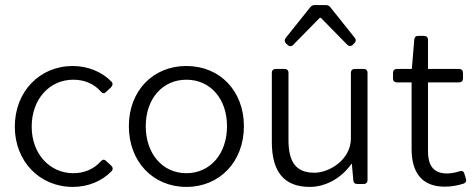

<svg xmlns="http://www.w3.org/2000/svg" viewBox="-20 -734 1895 766"><path d="M270.5 11.7C332 11.7 387.7 -11.7 425.8 -51.8C431.6 -58.6 430.7 -66.4 423.8 -73.2L403.3 -91.8C395.5 -99.6 388.7 -97.7 381.8 -89.8C354.5 -59.6 316.4 -43 272.5 -43C177.7 -43 106.4 -121.1 106.4 -228.5C106.4 -337.9 176.8 -416 272.5 -416C317.4 -416 355.5 -399.4 381.8 -369.1C388.7 -361.3 395.5 -359.4 403.3 -367.2L422.9 -385.7C429.7 -392.6 431.6 -400.4 424.8 -408.2C386.7 -447.3 331.1 -470.7 270.5 -470.7C137.7 -470.7 39.1 -368.2 39.1 -228.5C39.1 -90.8 137.7 11.7 270.5 11.7Z M723.6 11.7C857.4 11.7 953.1 -89.8 953.1 -230.5C953.1 -371.1 857.4 -470.7 723.6 -470.7C589.8 -470.7 494.1 -371.1 494.1 -230.5C494.1 -89.8 589.8 11.7 723.6 11.7ZM723.6 -43C628.9 -43 561.5 -120.1 561.5 -230.5C561.5 -340.8 628.9 -416 723.6 -416C818.4 -416 885.7 -340.8 885.7 -230.5C885.7 -120.1 818.4 -43 723.6 -43Z M1255.9 -663.1H1259.8L1365.2 -555.7C1372.1 -548.8 1380.9 -548.8 1387.7 -555.7L1393.6 -561.5C1400.4 -568.4 1401.4 -575.2 1395.5 -583L1297.9 -705.1C1293 -711.9 1286.1 -713.9 1278.3 -713.9H1237.3C1229.5 -713.9 1222.7 -711.9 1217.8 -705.1L1120.1 -583C1114.3 -575.2 1114.3 -567.4 1121.1 -560.5L1127.9 -554.7C1134.8 -547.9 1143.6 -547.9 1150.4 -555.7ZM1379.9 -443.4V-181.6C1379.9 -97.7 1294.9 -44.9 1234.4 -44.9C1162.1 -44.9 1130.9 -85.9 1130.9 -175.8V-443.4C1130.9 -453.1 1125 -459 1115.2 -459H1080.1C1070.3 -459 1064.5 -453.1 1064.5 -443.4V-168C1064.5 -49.8 1112.3 11.7 1215.8 11.7C1278.3 11.7 1341.8 -22.5 1381.8 -80.1H1383.8L1389.6 -14.6C1390.6 -4.9 1395.5 0 1405.3 0H1430.7C1440.4 0 1446.3 -5.9 1446.3 -15.6V-443.4C1446.3 -453.1 1440.4 -459 1430.7 -459H1395.5C1385.7 -459 1379.9 -453.1 1379.9 -443.4Z M1813.5 -50.8C1798.8 -45.9 1781.2 -42 1762.7 -42C1693.4 -42 1687.5 -97.7 1687.5 -131.8V-405.3H1811.5C1821.3 -405.3 1827.1 -411.1 1827.1 -420.9V-443.4C1827.1 -453.1 1821.3 -459 1811.5 -459H1687.5V-575.2C1687.5 -585 1681.6 -590.8 1671.9 -590.8H1648.4C1638.7 -590.8 1633.8 -585.9 1632.8 -576.2L1623 -459H1563.5C1553.7 -459 1547.9 -453.1 1547.9 -443.4V-420.9C1547.9 -411.1 1553.7 -405.3 1563.5 -405.3H1622.1V-139.6C1622.1 -51.8 1658.2 10.7 1753.9 10.7C1782.2 10.7 1805.7 5.9 1828.1 -1C1837.9 -3.9 1841.8 -11.7 1838.9 -20.5L1833 -40C1830.1 -50.8 1824.2 -53.7 1813.5 -50.8Z"/></svg>

Font: Ed Sans Neue Light
Style: Regular
Weight: 300
Designer: Stephen Hutchings
Version: Version 1.004;PS 001.004;hotconv 1.0.88;makeotf.lib2.5.64775